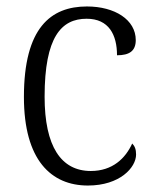

<svg xmlns="http://www.w3.org/2000/svg" viewBox="-20 -564 476 594"><path d="M252 10C351 10 401 -46 401 -86C401 -102 397 -112 389 -120C368 -74 328 -35 261 -35C169 -35 118 -111 118 -265C118 -450 170 -506 248 -506C317 -506 342 -456 342 -393C380 -393 400 -406 400 -440C400 -503 335 -544 249 -544C137 -544 54 -478 54 -264C54 -69 138 10 252 10Z"/></svg>

Font: Noto Serif Devanagari SemiCondensed Light
Style: Regular
Weight: 300
Width: 4
Designer: Universal Thirst, Indian Type Foundry and the Monotype Design Team
Foundry: Monotype Imaging Inc.
Version: Version 2.004